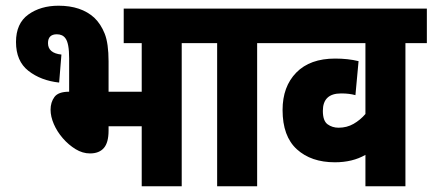

<svg xmlns="http://www.w3.org/2000/svg" viewBox="-20 -652 1514 672"><path d="M185 -632Q264 -632 310 -590Q333 -568 346.5 -534Q360 -500 360 -437V-331H476V-501H413V-622H691V-501H616V0H476V-210H360V-195Q360 -153 343.5 -134Q327 -115 295 -115Q269 -115 244.5 -130Q220 -145 200 -168Q180 -191 168.5 -217.5Q157 -244 157 -268Q157 -294 170.5 -312.5Q184 -331 222 -331V-448Q222 -501 209 -518Q199 -532 179 -532Q148 -532 148 -501Q148 -466 195 -461L187 -363Q123 -370 79.5 -404Q36 -438 36 -505Q36 -570 79 -601Q122 -632 185 -632Z M880 -501V0H740V-501H678V-622H955V-501Z M1474 -501H1399V0H1259V-110Q1214 -84 1152 -84Q1069 -84 1019 -129.5Q969 -175 969 -267Q969 -349 1017 -398Q1065 -447 1153 -447Q1198 -447 1235 -438L1224 -319Q1213 -322 1201 -323.5Q1189 -325 1174 -325Q1110 -325 1110 -264Q1110 -229 1126.5 -217Q1143 -205 1165 -205Q1194 -205 1217.5 -218.5Q1241 -232 1259 -253V-501H942V-622H1474Z"/></svg>

Font: Noto Sans Devanagari Condensed ExtraBold
Style: Regular
Weight: 800
Width: 3
Designer: Jelle Bosma - Monotype Design Team
Foundry: Monotype Imaging Inc.
Version: Version 2.004; ttfautohint (v1.8.4.7-5d5b)